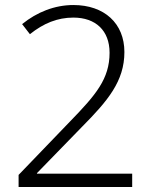

<svg xmlns="http://www.w3.org/2000/svg" viewBox="-20 -744 611 764"><path d="M506 0V-53H127V-55L306 -239C409 -343 475 -421 475 -537C475 -651 395 -724 272 -724C198 -724 127 -696 68 -648L99 -608C153 -651 208 -674 272 -674C360 -674 416 -623 416 -534C416 -430 361 -366 259 -261L54 -48V0Z"/></svg>

Font: Noto Sans Myanmar UI Light
Style: Regular
Weight: 300
Designer: Monotype Design Team
Foundry: Monotype Imaging Inc.
Version: Version 2.103